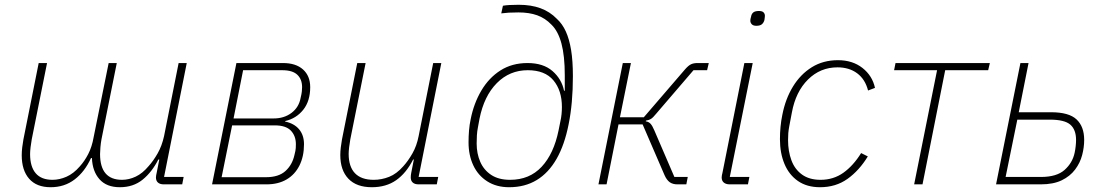

<svg xmlns="http://www.w3.org/2000/svg" viewBox="-20 -772 4626 804"><path d="M192 12Q133 12 102 -23.5Q71 -59 71 -122Q71 -137 73 -154.5Q75 -172 78 -188L142 -508H177L113 -189Q110 -173 108 -155.5Q106 -138 106 -127Q106 -74 129.5 -46.5Q153 -19 200 -19Q229 -19 258.5 -32Q288 -45 314 -75Q334 -97 349.5 -127Q365 -157 372 -197L435 -508H469L405 -189Q402 -173 400.5 -155.5Q399 -138 399 -127Q399 -73 422 -46Q445 -19 491 -19Q520 -19 548.5 -32.5Q577 -46 602 -76Q622 -98 640 -129.5Q658 -161 667 -202L728 -508H762L667 -31H749L743 0H666Q650 0 641.5 -7.5Q633 -15 633 -29Q633 -34 634 -38.5Q635 -43 636 -48L647 -104H643Q616 -51 577 -19.5Q538 12 482 12Q426 12 396.5 -21.5Q367 -55 365 -110H361Q335 -53 292.5 -20.5Q250 12 192 12Z M868 0 970 -508H1165Q1219 -508 1249 -481Q1279 -454 1279 -407Q1279 -349 1250 -312.5Q1221 -276 1174 -265V-263Q1212 -255 1232.5 -230.5Q1253 -206 1253 -168Q1253 -117 1234 -79Q1215 -41 1180 -20.5Q1145 0 1096 0ZM908 -30H1094Q1147 -30 1175.5 -56Q1204 -82 1213 -123Q1218 -142 1218.5 -152Q1219 -162 1219 -168Q1219 -203 1198 -225Q1177 -247 1131 -247H952ZM958 -276H1126Q1170 -276 1201 -299.5Q1232 -323 1239 -363Q1243 -379 1244 -389.5Q1245 -400 1245 -407Q1245 -440 1225 -459Q1205 -478 1162 -478H998Z M1476 -508H1511L1447 -189Q1444 -173 1442 -155.5Q1440 -138 1440 -128Q1440 -74 1466.5 -46.5Q1493 -19 1545 -19Q1578 -19 1609.5 -31.5Q1641 -44 1669 -76Q1689 -98 1707 -129.5Q1725 -161 1733 -202L1794 -508H1828L1733 -31H1815L1809 0H1733Q1717 0 1708.5 -7.5Q1700 -15 1700 -29Q1700 -34 1700.5 -38.5Q1701 -43 1702 -48L1713 -104H1710Q1681 -47 1639 -17.5Q1597 12 1537 12Q1473 12 1439 -23.5Q1405 -59 1405 -123Q1405 -137 1407 -154.5Q1409 -172 1412 -188Z M2112 12Q2059 12 2020.5 -12.5Q1982 -37 1962 -79.5Q1942 -122 1942 -176Q1942 -201 1944 -225.5Q1946 -250 1951 -273Q1964 -339 1995.5 -392.5Q2027 -446 2075.5 -477Q2124 -508 2189 -508Q2255 -508 2293.5 -474.5Q2332 -441 2342 -392H2345V-457Q2345 -538 2331 -590Q2317 -642 2289 -669Q2263 -696 2229.5 -708Q2196 -720 2151 -720Q2127 -720 2110.5 -719Q2094 -718 2079 -716L2086 -748Q2097 -750 2113.5 -751Q2130 -752 2152 -752Q2204 -752 2243.5 -737.5Q2283 -723 2312 -693Q2335 -672 2349.5 -640Q2364 -608 2371.5 -562.5Q2379 -517 2379 -453Q2379 -396 2374.5 -345.5Q2370 -295 2361 -251Q2344 -165 2310.5 -106.5Q2277 -48 2227.5 -18Q2178 12 2112 12ZM2116 -19Q2197 -19 2248 -73.5Q2299 -128 2319 -226L2326 -261Q2330 -278 2331.5 -294Q2333 -310 2333 -324Q2333 -393 2297.5 -435.5Q2262 -478 2190 -478Q2114 -478 2060.5 -424Q2007 -370 1988 -275L1981 -237Q1978 -222 1977 -205.5Q1976 -189 1976 -171Q1976 -129 1991 -94.5Q2006 -60 2037 -39.5Q2068 -19 2116 -19Z M2486 0 2588 -508H2622L2576 -281H2676L2849 -482Q2863 -498 2874 -503Q2885 -508 2901 -508H2948L2941 -478H2884L2727 -295Q2715 -280 2706.5 -274.5Q2698 -269 2685 -267L2684 -264Q2697 -262 2704.5 -253.5Q2712 -245 2720 -226L2804 -31H2860L2854 0H2817Q2797 0 2784.5 -9Q2772 -18 2763 -38L2671 -251H2570L2520 0Z M3147 -664Q3134 -664 3128 -670.5Q3122 -677 3122 -685Q3122 -688 3122.5 -692Q3123 -696 3125 -702Q3127 -714 3134.5 -720Q3142 -726 3158 -726Q3172 -726 3177.5 -720Q3183 -714 3183 -706Q3183 -703 3182.5 -699.5Q3182 -696 3181 -688Q3178 -677 3170.5 -670.5Q3163 -664 3147 -664ZM3112 0H3036Q3020 0 3011 -7.5Q3002 -15 3002 -29Q3002 -34 3003 -38.5Q3004 -43 3005 -47L3097 -508H3132L3036 -31H3118Z M3414 12Q3359 12 3321.5 -14Q3284 -40 3265 -85.5Q3246 -131 3246 -189Q3246 -216 3248.5 -241.5Q3251 -267 3256 -291Q3269 -358 3300.5 -409.5Q3332 -461 3379.5 -490.5Q3427 -520 3489 -520Q3550 -520 3591.5 -487.5Q3633 -455 3644 -404L3615 -393Q3603 -440 3569.5 -465Q3536 -490 3487 -490Q3415 -490 3363.5 -439Q3312 -388 3296 -301L3285 -243Q3282 -227 3281 -214.5Q3280 -202 3280 -185Q3280 -139 3294 -101Q3308 -63 3338.5 -41Q3369 -19 3416 -19Q3470 -19 3511.5 -48.5Q3553 -78 3586 -131L3614 -117Q3578 -58 3529 -23Q3480 12 3414 12Z M3808 0 3904 -478H3724L3730 -508H4125L4118 -478H3938L3843 0Z M4151 0 4253 -508H4287L4246 -302H4381Q4456 -302 4488 -272Q4520 -242 4520 -186Q4520 -155 4511.5 -122.5Q4503 -90 4482 -62Q4461 -34 4426 -17Q4391 0 4338 0ZM4191 -31H4339Q4405 -31 4438 -60.5Q4471 -90 4480 -132Q4483 -146 4484.5 -160.5Q4486 -175 4486 -186Q4486 -229 4462 -250Q4438 -271 4376 -271H4240Z"/></svg>

Font: IBM Plex Sans ExtraLight
Style: Italic
Weight: 250
Italic angle: -11.31°
Designer: Mike Abbink, Paul van der Laan, Pieter van Rosmalen
Foundry: Bold Monday
Version: Version 3.201